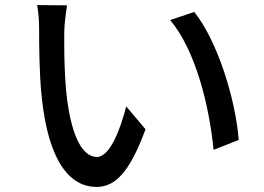

<svg xmlns="http://www.w3.org/2000/svg" viewBox="-20 -725 1040 756"><path d="M553 -216 477 -306C454 -215 412 -107 362 -107C295 -107 255 -215 240 -372C235 -431 233 -494 233 -549V-562C233 -574 233 -586 233 -597C233 -624 239 -675 244 -704L126 -705C132 -678 134 -638 134 -613V-606C134 -544 135 -430 144 -345C171 -82 259 11 360 11C433 11 490 -45 553 -216ZM920 -174C907 -336 837 -562 745 -678L650 -646C751 -526 804 -307 821 -135L920 -174Z"/></svg>

Font: Glow Sans SC Normal Medium
Style: Regular
Weight: 600
Designer: Ryoko NISHIZUKA (kana, bopomofo & ideographs); Paul D. Hunt (Latin, Greek & Cyrillic); Sandoll Communications, Soo-young
Version: Version 0.93